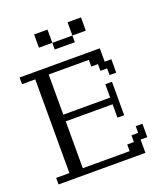

<svg xmlns="http://www.w3.org/2000/svg" viewBox="-102 -585 570 658"><g transform="rotate(-20 183.0 -256.0)"><path d="M0 0V-23.9H48.3V-365.7H0V-390.1H292.5V-341.3H316.9V-292.5H292.5V-316.9H268.1V-341.3H243.7V-365.7H97.2V-219.2H268.1V-268.1H292.5V-146H268.1V-194.8H97.2V-23.9H268.1V-48.3H292.5V-72.8H316.9V-97.2H341.3V-48.3H316.9V0ZM146 -439V-463.4H219.2V-439ZM97.2 -463.4V-511.7H146V-463.4ZM219.2 -463.4V-511.7H268.1V-463.4Z"/></g></svg>

Font: FS Mondwest Regular
Style: Regular
Weight: 400
Designer: NZWStudios2024
Foundry: https://fontstruct.com
Version: Version 1.0